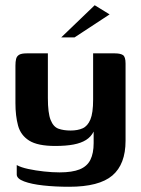

<svg xmlns="http://www.w3.org/2000/svg" viewBox="-20 -603 539 734"><path d="M244 111Q191 111 145.5 106Q100 101 72 90.5Q44 80 44 64V28Q60 37 88 43Q116 49 148 52.5Q180 56 208 56Q256 56 284.5 44.5Q313 33 325.5 8Q338 -17 338 -56V-100Q328 -80 309 -68Q290 -56 261 -50.5Q232 -45 191 -45Q124 -45 91.5 -65.5Q59 -86 49 -123Q39 -160 39 -209V-352Q39 -367 41.5 -377.5Q44 -388 53 -393.5Q62 -399 82 -399H163Q163 -373 163 -352.5Q163 -332 163 -313.5Q163 -295 163 -274.5Q163 -254 163 -228Q163 -171 173.5 -144.5Q184 -118 203.5 -111Q223 -104 250 -104Q277 -104 296 -112.5Q315 -121 325.5 -146Q336 -171 336 -222V-399H419Q440 -399 450 -392.5Q460 -386 460 -360V-65Q460 25 409.5 68Q359 111 244 111ZM214 -460 342 -583 399 -548 265 -460Z"/></svg>

Font: Genos SemiBold
Style: Regular
Weight: 600
Designer: Robert E. Leuschke
Foundry: Robert E. Leuschke
Version: Version 1.010